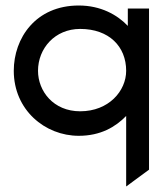

<svg xmlns="http://www.w3.org/2000/svg" viewBox="-20 -482 596 697"><path d="M30 -225C30 -83 143 11 266 11C345 11 399 -21 438 -61V195L521 134V-451H444V-388C406 -428 346 -462 266 -462C109 -462 30 -343 30 -225ZM118 -225C118 -306 179 -377 271 -377C376 -377 438 -313 438 -225C438 -152 375 -78 271 -78C174 -78 118 -151 118 -225Z"/></svg>

Font: Charger Pro
Style: BdExt
Weight: 700
Designer: Jasper
Foundry: Cannot Into Space Fonts
Version: Version 1.09